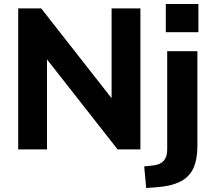

<svg xmlns="http://www.w3.org/2000/svg" viewBox="-20 -747 1065 960"><path d="M71 0V-705H186L538 -256V-705H682V0H568L215 -450V0ZM809 -586V-727H972V-586ZM711 193 701 85 748 80Q816 72 816 2V-491H967V-18Q967 51 946.5 95Q926 139 879.5 162Q833 185 754 190Z"/></svg>

Font: Nunito Sans ExtraBold
Style: Regular
Weight: 800
Designer: Vernon Adams
Foundry: Vernon Adams
Version: Version 3.101; ttfautohint (v1.8.4.7-5d5b);gftools[0.9.27]